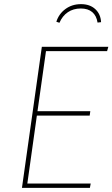

<svg xmlns="http://www.w3.org/2000/svg" viewBox="-20 -907 543 927"><path d="M497 -660H202L161 -370H416L413 -349H158L112 -21H418L414 0H86L182 -681H503ZM252 -802Q264 -840 296 -863.5Q328 -887 371 -887Q414 -887 440 -863Q466 -839 468 -800L451 -798Q446 -831 425.5 -848.5Q405 -866 370 -866Q334 -866 307.5 -848Q281 -830 267 -797Z"/></svg>

Font: FiraGO Thin
Style: Italic
Weight: 100
Italic angle: -8°
Designer: bBox Type GmbH
Foundry: bBox Type GmbH
Version: Version 1.001